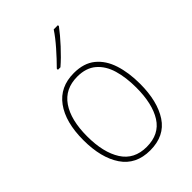

<svg xmlns="http://www.w3.org/2000/svg" viewBox="-227 -861 967 967"><g transform="rotate(-45 256.0 -377.5)"><path d="M457 -264Q457 -139 408 -64.5Q359 10 256 10Q155 10 104.5 -64.5Q54 -139 54 -265Q54 -393 107 -465.5Q160 -538 259 -538Q330 -538 373.5 -502.5Q417 -467 437 -405Q457 -343 457 -264ZM81 -265Q81 -150 124 -82.5Q167 -15 256 -15Q346 -15 388 -81.5Q430 -148 430 -264Q430 -336 413.5 -392Q397 -448 359 -480.5Q321 -513 259 -513Q171 -513 126 -447.5Q81 -382 81 -265ZM373 -758Q347 -723 307.5 -680Q268 -637 232 -606H214V-614Q248 -648 284 -689Q320 -730 343 -765H373Z"/></g></svg>

Font: Noto Sans SemiCondensed Thin
Style: Regular
Weight: 100
Width: 4
Designer: Monotype Design Team
Foundry: Monotype Imaging Inc.
Version: Version 2.013; ttfautohint (v1.8.4.7-5d5b)